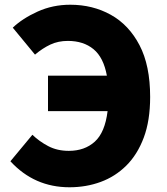

<svg xmlns="http://www.w3.org/2000/svg" viewBox="-20 -778 707 812"><path d="M274 14Q125 14 24 -96L117 -208Q146 -180 184 -160Q222 -140 271 -140Q338 -140 381 -179Q424 -218 435 -308H183V-458H432Q418 -535 375.5 -570Q333 -605 267 -605Q226 -605 193 -589.5Q160 -574 128 -547L34 -661Q75 -700 139 -729Q203 -758 277 -758Q372 -758 448.5 -715.5Q525 -673 570 -587Q615 -501 615 -368Q615 -268 588 -196Q561 -124 514 -77.5Q467 -31 405.5 -8.5Q344 14 274 14Z"/></svg>

Font: Source Han Sans CN Heavy
Style: Regular
Weight: 900
Designer: Ryoko NISHIZUKA 西塚涼子 (kana, bopomofo & ideographs); Paul D. Hunt (Latin, Greek & Cyrillic); Sandoll Communications 산돌커뮤니
Foundry: Adobe
Version: Version 2.000;hotconv 1.0.107;makeotfexe 2.5.65593